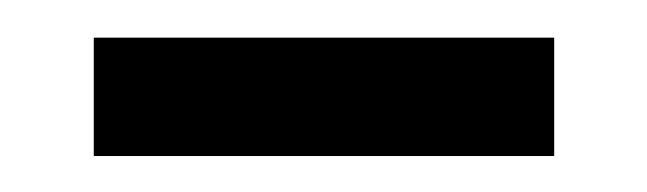

<svg xmlns="http://www.w3.org/2000/svg" viewBox="-20 -322 347 103"><path d="M30.3 -301.8H277.3V-238.3H30.3Z"/></svg>

Font: ImmaginiFont
Style: Regular
Weight: 400
Version: Version 1.0